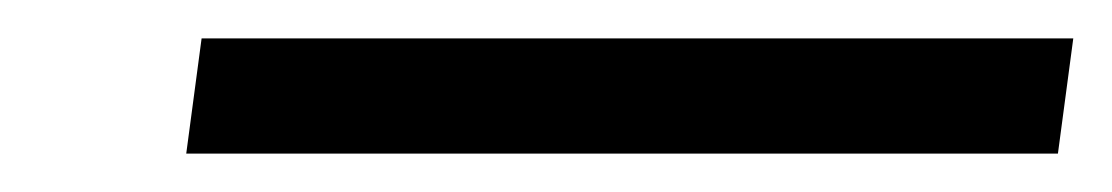

<svg xmlns="http://www.w3.org/2000/svg" viewBox="-20 -400 579 100"><path d="M77 -320 85 -380H539L531 -320Z"/></svg>

Font: Host Grotesk Light
Style: Italic
Weight: 300
Italic angle: -8°
Designer: Doğukan Karapınar based on Poppins by Indian Type Foundry, Jonny Pinhorn
Foundry: Element Type
Version: Version 1.001; ttfautohint (v1.8.4.7-5d5b)